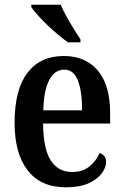

<svg xmlns="http://www.w3.org/2000/svg" viewBox="-20 -786 526 816"><path d="M260 10Q153 10 97.5 -62Q42 -134 42 -264Q42 -405 96.5 -476.5Q151 -548 251 -548Q343 -548 395.5 -486.5Q448 -425 448 -306V-261H163Q164 -154 195.5 -104.5Q227 -55 287 -55Q332 -55 360.5 -79Q389 -103 404 -136Q415 -132 423 -122.5Q431 -113 431 -98Q431 -75 413 -50Q395 -25 357.5 -7.5Q320 10 260 10ZM329 -317Q329 -396 311.5 -443Q294 -490 253 -490Q212 -490 189 -445.5Q166 -401 164 -317ZM269 -606Q243 -624 210.5 -652.5Q178 -681 151 -710Q124 -739 113 -756V-766H238Q247 -744 262 -717Q277 -690 293 -664Q309 -638 322 -619V-606Z"/></svg>

Font: Noto Serif Khmer Condensed SemiBold
Style: Regular
Weight: 600
Width: 3
Designer: Danh Hong and the Monotype Design Team
Foundry: Monotype Imaging Inc.
Version: Version 2.004; ttfautohint (v1.8.4.7-5d5b)